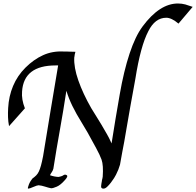

<svg xmlns="http://www.w3.org/2000/svg" viewBox="-20 -1093 1135 1111"><path d="M1009.7 -1072.8Q1032.3 -1072.8 1052.6 -1067.2Q1072.8 -1061.5 1094.9 -1053.3L1012.8 -956.4Q972.8 -990.3 942.1 -990.3Q877.4 -990.3 838.5 -912.8Q793.3 -827.2 763.1 -635.9Q746.7 -546.7 734.6 -479Q722.6 -411.3 713.8 -359.5Q705.1 -307.7 698.7 -271.8Q692.3 -235.9 687.2 -211.3Q677.4 -154.9 674.4 -140Q669.2 -122.6 664.6 -111.3Q660 -100 651.3 -82.1Q648.7 -75.9 640.5 -63.1Q632.3 -50.3 621.8 -36.4Q611.3 -22.6 600 -12.1Q588.7 -1.5 579 -1.5Q564.1 -1.5 565.1 -15.4Q566.2 -29.2 569.2 -43.6Q569.2 -48.7 572.8 -61.5Q574.4 -66.2 574.4 -70.8Q579 -136.9 567.7 -169.2Q557.9 -196.4 536.2 -236.2Q514.4 -275.9 487.2 -325.6L456.4 -377.4Q419.5 -436.9 398.5 -480.5Q377.4 -524.1 364.1 -567.7Q346.7 -453.3 326.7 -342.1Q306.7 -230.8 288.7 -116.4Q285.6 -105.1 279.2 -96.2Q272.8 -87.2 269.2 -79Q282.1 -74.4 295.9 -71.8Q309.7 -69.2 319.5 -69.2Q322.6 -69.2 333.1 -72.6Q343.6 -75.9 346.7 -79Q356.4 -85.6 366.2 -79.2Q375.9 -72.8 354.9 -50.3Q330.8 -22.6 309 -13.1Q287.2 -3.6 275.9 -3.6Q260 -6.7 240.5 -13.1Q221 -19.5 203.6 -21Q194.9 -21 173.1 -11.3Q151.3 -1.5 143.6 -1.5Q140 -1.5 141.8 -9Q143.6 -16.4 147.4 -26.2Q151.3 -35.9 157.2 -45.4Q163.1 -54.9 167.7 -60Q180.5 -69.2 189.5 -78.2Q198.5 -87.2 204.9 -100.8Q211.3 -114.4 216.9 -134.6Q222.6 -154.9 229.2 -188.7Q251.3 -321 272.3 -450.8Q293.3 -580.5 316.4 -714.4H301.5Q117.9 -714.4 107.7 -564.1Q103.6 -517.9 124.1 -466.2L32.3 -363.1Q27.2 -390.3 26.4 -415.1Q25.6 -440 27.2 -467.7Q30.8 -535.9 55.6 -595.4Q80.5 -654.9 127.2 -701.5Q174.4 -748.7 229 -773.6Q283.6 -798.5 348.7 -794.9H364.1Q372.8 -794.9 385.6 -794.1Q398.5 -793.3 416.4 -793.3Q411.3 -774.4 411.3 -769.2Q411.3 -766.2 410.5 -763.8Q409.7 -761.5 409.7 -760Q406.7 -703.6 433.3 -627.4Q460 -551.3 507.7 -467.7Q521 -445.1 537.2 -420Q553.3 -394.9 566.2 -372.8Q587.2 -336.9 600 -314.6Q612.8 -292.3 625.6 -263.1Q636.9 -333.8 648.5 -404.9Q660 -475.9 672.8 -546.7Q696.4 -682.1 729.7 -782.8Q763.1 -883.6 805.1 -940Q903.6 -1072.8 1009.7 -1072.8Z"/></svg>

Font: MM Jasmine
Style: Regular
Weight: 400
Designer: Khon Soe Zaw Thu
Version: Version 1.00 July 11, 2016, initial release